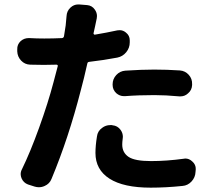

<svg xmlns="http://www.w3.org/2000/svg" viewBox="-20 -823 969 875"><path d="M549.8 -384.8Q547.9 -384.8 544.9 -384.8Q525.4 -384.8 509.8 -398.4Q493.2 -414.1 493.2 -436.5V-438.5Q493.2 -462.9 509.8 -481Q526.4 -499 550.8 -501Q625 -505.9 682.6 -505.9Q740.2 -505.9 799.8 -502Q824.2 -500 840.3 -481.9Q856.4 -463.9 855.5 -439.5V-435.5Q854.5 -412.1 836.9 -397.5Q822.3 -383.8 802.7 -383.8Q799.8 -383.8 796.9 -383.8Q734.4 -389.6 683.6 -389.6Q610.4 -389.6 549.8 -384.8ZM514.6 -684.6Q520.5 -685.5 525.4 -685.5Q541 -685.5 553.7 -674.8Q571.3 -661.1 571.3 -639.6V-629.9Q571.3 -604.5 555.2 -585Q539.1 -565.4 514.6 -560.5Q453.1 -548.8 385.7 -541Q378.9 -540 377.9 -533.2Q362.3 -462.9 348.6 -413.1Q293 -195.3 214.8 -7.8Q206.1 14.6 183.6 24.4Q170.9 30.3 157.2 30.3Q147.5 30.3 137.7 27.3L107.4 17.6Q86.9 9.8 78.1 -10.7Q74.2 -20.5 74.2 -29.3Q74.2 -41 80.1 -51.8Q118.2 -129.9 158.7 -242.2Q199.2 -354.5 223.6 -447.3Q230.5 -472.7 243.2 -521.5Q244.1 -524.4 242.2 -526.4Q240.2 -528.3 237.3 -528.3Q199.2 -527.3 179.7 -527.3Q148.4 -527.3 117.2 -528.3Q92.8 -529.3 76.2 -546.9Q59.6 -564.5 58.6 -588.9V-597.7Q57.6 -620.1 74.2 -635.7Q89.8 -649.4 110.4 -649.4Q112.3 -649.4 114.3 -649.4Q146.5 -647.5 181.6 -647.5Q221.7 -647.5 262.7 -649.4Q269.5 -650.4 271.5 -657.2Q276.4 -685.5 279.3 -707Q281.2 -727.5 283.2 -749Q284.2 -772.5 300.8 -788.1Q316.4 -802.7 335.9 -802.7Q337.9 -802.7 340.8 -802.7L377 -799.8Q399.4 -797.9 412.1 -779.3Q421.9 -765.6 421.9 -750Q421.9 -745.1 420.9 -739.3Q414.1 -706.1 413.1 -702.1L406.2 -670.9Q406.2 -668.9 407.7 -667Q409.2 -665 412.1 -665Q464.8 -673.8 514.6 -684.6ZM421.9 -201.2Q424.8 -225.6 445.3 -240.2Q461.9 -252.9 482.4 -252.9Q486.3 -252.9 489.3 -252.9L493.2 -252Q515.6 -250 529.3 -231.4Q540 -216.8 540 -199.2Q540 -195.3 539.1 -190.4Q537.1 -175.8 537.1 -164.1Q537.1 -127.9 565.4 -108.4Q593.8 -88.9 668 -88.9Q739.3 -88.9 817.4 -99.6Q821.3 -100.6 824.2 -100.6Q841.8 -100.6 855.5 -87.9Q873 -73.2 872.1 -51.8L871.1 -40Q870.1 -14.6 853 3.9Q835.9 22.5 811.5 24.4Q736.3 32.2 667 32.2Q543 32.2 479 -8.8Q415 -49.8 415 -126Q415 -159.2 421.9 -201.2Z"/></svg>

Font: Gen Jyuu Gothic P Bold
Style: Bold
Weight: 700
Designer: [Source Han Sans]
Ryoko NISHIZUKA  (kana & ideographs); Paul D. Hunt (Latin, Greek & Cyrillic); Wenlong ZHANG  (bopomofo
Version: Version 1.002.20150607